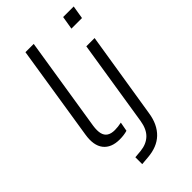

<svg xmlns="http://www.w3.org/2000/svg" viewBox="-268 -789 1066 1066"><g transform="rotate(-45 265.0 -256.0)"><path d="M188 8Q122 8 91 -31.5Q60 -71 72 -146L160 -705H225L137 -150Q132 -115 137.5 -92.5Q143 -70 160 -59Q177 -48 205 -48Q218 -48 231 -49.5Q244 -51 258 -54L248 0Q235 4 219.5 6Q204 8 188 8ZM433 -617 446 -695H529L516 -617ZM179 193V139L224 135Q273 130 303 101.5Q333 73 342 17L422 -489H487L406 17Q400 58 385.5 88.5Q371 119 348.5 140.5Q326 162 295.5 174Q265 186 226 189Z"/></g></svg>

Font: Nunito Sans 10pt Light
Style: Italic
Weight: 300
Italic angle: -9°
Designer: Vernon Adams
Foundry: Vernon Adams
Version: Version 3.101;gftools[0.9.27]